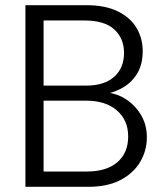

<svg xmlns="http://www.w3.org/2000/svg" viewBox="-20 -720 635 740"><path d="M78 0V-700H313Q386 -700 434.5 -676Q483 -652 506.5 -612Q530 -572 530 -523Q530 -469 506.5 -433Q483 -397 445.5 -378Q408 -359 367 -354L379 -364Q424 -363 461.5 -340Q499 -317 522.5 -278.5Q546 -240 546 -191Q546 -139 520 -95.5Q494 -52 444 -26Q394 0 320 0ZM148 -59H315Q391 -59 432.5 -95Q474 -131 474 -194Q474 -257 430.5 -294.5Q387 -332 312 -332H148ZM148 -390H311Q382 -390 420 -424Q458 -458 458 -516Q458 -572 420.5 -606.5Q383 -641 307 -641H148Z"/></svg>

Font: DM Sans 16pt Light
Style: Regular
Weight: 300
Version: Version 4.004;gftools[0.9.30]